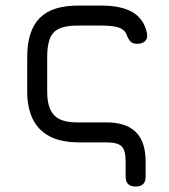

<svg xmlns="http://www.w3.org/2000/svg" viewBox="-20 -516 621 706"><path d="M479 170Q442 170 442 133.5V78.5Q442 36.5 427.2 22Q412.5 7.5 371 7.5H271Q203 7.5 161 -15.5Q119 -38.5 99.5 -80.2Q80 -122 80 -179V-273.5L153.5 -272.5V-179Q153.5 -137.5 165.2 -112.8Q177 -88 200.8 -77Q224.5 -66 260.5 -66H371Q444 -66 479.8 -30.2Q515.5 5.5 515.5 78.5V133.5Q515.5 170 479 170ZM80 -191V-306Q80 -403.5 126.2 -450Q172.5 -496.5 271 -495.5H353Q427 -495.5 468.5 -470.5Q510 -445.5 520.5 -393.5Q524 -375 513.8 -365Q503.5 -355 484.5 -355Q467.5 -355 459.5 -363.8Q451.5 -372.5 445.5 -388.5Q438.5 -407 417.2 -414.5Q396 -422 353 -422H271Q204 -423 178.8 -398.2Q153.5 -373.5 153.5 -306V-191Z"/></svg>

Font: Jura Light SemiBold
Style: Regular
Weight: 600
Version: Version 5.106